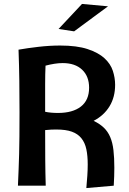

<svg xmlns="http://www.w3.org/2000/svg" viewBox="-20 -942 652 974"><path d="M74 -690Q119 -698 175.5 -704.5Q232 -711 285 -711Q370 -711 424.5 -693Q479 -675 510 -646.5Q541 -618 552.5 -582.5Q564 -547 564 -512Q564 -449 535.5 -402.5Q507 -356 455 -329Q486 -314 506.5 -294.5Q527 -275 539 -247Q551 -219 555.5 -180.5Q560 -142 560 -91Q560 -50 557 0L418 12Q421 -21 423 -51Q425 -81 425 -108Q425 -152 418 -185Q411 -218 393 -240.5Q375 -263 344.5 -274Q314 -285 266 -285Q255 -285 240 -284.5Q225 -284 209 -282Q209 -199 209.5 -132Q210 -65 212 0H71Q73 -48 74.5 -84.5Q76 -121 77 -160.5Q78 -200 78.5 -249Q79 -298 79 -371Q79 -455 78 -532Q77 -609 74 -690ZM298 -622Q278 -622 256 -618.5Q234 -615 211 -609Q209 -567 209 -514.5Q209 -462 209 -388V-375Q237 -369 274 -369Q349 -369 390.5 -401.5Q432 -434 432 -497Q432 -555 396.5 -588.5Q361 -622 298 -622ZM528 -910 356 -783 277 -795 396 -922Z"/></svg>

Font: CantoraOne
Style: Regular
Weight: 400
Designer: Pablo Impallari, Rodrigo Fuenzalida
Foundry: Pablo Impallari
Version: Version 1.001; ttfautohint (v0.8) -G 200 -r 50